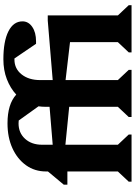

<svg xmlns="http://www.w3.org/2000/svg" viewBox="153 -970 817 1164"><g transform="rotate(-90 562.0 -388.5)"><path d="M42 0V-17L104 -83V-389H24V-411L104 -507V-518Q104 -587 141.5 -639.5Q179 -692 244.5 -722Q310 -752 396 -752Q512 -752 570 -699Q609 -735 663.5 -756Q718 -777 784 -777Q893 -777 953.5 -746.5Q1014 -716 1014 -661Q1014 -625 980.5 -602Q947 -579 893 -579H878L789 -710Q786 -710 783 -710Q727 -710 692.5 -666.5Q658 -623 658 -554V-478L1019 -508H1050V-83L1112 -17V0H826V-17L888 -83V-373L658 -400V-83L720 -17V0H434V-17L496 -83V-378L266 -401V-83L328 -17V0ZM266 -542V-478L496 -497V-522Q496 -543 499 -564L413 -684Q404 -685 395 -685Q338 -685 302 -645.5Q266 -606 266 -542Z"/></g></svg>

Font: Platypi
Style: Bold
Weight: 700
Designer: David Sargent
Foundry: Bolt Cutter Type
Version: Version 1.200; ttfautohint (v1.8.4.7-5d5b)